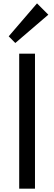

<svg xmlns="http://www.w3.org/2000/svg" viewBox="-20 -1132 325 1152"><path d="M189.9 -810.1V0H95.2V-810.1ZM202.1 -1111.8 270 -1043.9 71.8 -874 32.2 -914.1Z"/></svg>

Font: Sinkin Sans 400 Regular
Style: Regular
Weight: 400
Designer: Keith Bates
Foundry: K-Type
Version: Sinkin Sans (version 1.0)  by Keith Bates   •   © 2014   www